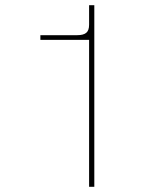

<svg xmlns="http://www.w3.org/2000/svg" viewBox="-20 -717 600 737"><path d="M322 -564H135V-582H277Q300 -582 311 -591Q322 -600 322 -622V-697H342V0H322Z"/></svg>

Font: Hanken Grotesk Thin
Style: Regular
Weight: 100
Designer: Alfredo Marco Pradil
Foundry: Hanken Design Co.
Version: Version 3.014